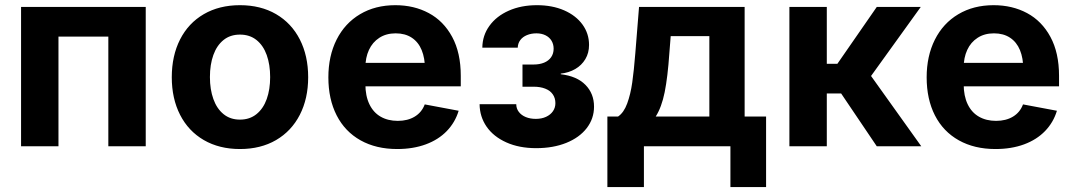

<svg xmlns="http://www.w3.org/2000/svg" viewBox="-20 -573 4206 752"><path d="M550.8 0H404.3V-429.7H209V0H62.5V-545.9H550.8Z M652.8 -270.5Q652.8 -354.5 685.3 -418.5Q717.8 -482.4 778.3 -517.6Q838.9 -552.7 919.9 -552.7Q1001 -552.7 1061.3 -517.6Q1121.6 -482.4 1154.3 -418.5Q1187 -354.5 1187 -270.5Q1187 -187 1154.3 -123.3Q1121.6 -59.6 1061.3 -24.4Q1001 10.7 919.9 10.7Q838.9 10.7 778.3 -24.4Q717.8 -59.6 685.3 -123.3Q652.8 -187 652.8 -270.5ZM1038.1 -271Q1038.1 -319.8 1024.7 -357.4Q1011.2 -395 984.6 -416.3Q958 -437.5 919.9 -437.5Q881.8 -437.5 855.5 -416.3Q829.1 -395 815.7 -357.7Q802.2 -320.3 802.2 -271Q802.2 -222.7 815.7 -185.1Q829.1 -147.5 855.5 -126Q881.8 -104.5 919.9 -104.5Q958 -104.5 984.6 -126Q1011.2 -147.5 1024.7 -185.1Q1038.1 -222.7 1038.1 -271Z M1266.1 -270Q1266.1 -353.5 1298.3 -417.7Q1330.6 -481.9 1390.1 -517.3Q1449.7 -552.7 1528.3 -552.7Q1601.6 -552.7 1659.4 -521.7Q1717.3 -490.7 1751 -428.5Q1784.7 -366.2 1784.7 -275.9V-234.9H1326.2V-326.7H1712.9L1644.5 -302.2Q1644.5 -345.2 1631.6 -376.7Q1618.7 -408.2 1592.8 -425.3Q1566.9 -442.4 1529.8 -442.4Q1492.7 -442.4 1465.8 -425Q1439 -407.7 1425 -377.4Q1411.1 -347.2 1411.1 -308.6V-243.7Q1411.1 -197.3 1426.8 -164.8Q1442.4 -132.3 1470.9 -116Q1499.5 -99.6 1538.1 -99.6Q1576.7 -99.6 1604.2 -116.2Q1631.8 -132.8 1643.6 -164.1L1776.4 -139.2Q1762.7 -93.8 1730 -59.8Q1697.3 -25.9 1647.7 -7.6Q1598.1 10.7 1535.6 10.7Q1453.1 10.7 1392.1 -23.4Q1331.1 -57.6 1298.6 -121.1Q1266.1 -184.6 1266.1 -270Z M1858.4 -165H2002Q2002 -147.9 2012 -134.8Q2022 -121.6 2039.3 -114.5Q2056.6 -107.4 2078.6 -107.4Q2101.6 -107.4 2118.9 -115.5Q2136.2 -123.5 2145.8 -137.5Q2155.3 -151.4 2155.3 -168.9Q2155.3 -189 2145 -203.6Q2134.8 -218.3 2115.5 -225.8Q2096.2 -233.4 2069.8 -233.4H2026.4V-320.3H2069.8Q2093.3 -320.3 2111.1 -327.6Q2128.9 -335 2138.7 -349.1Q2148.4 -363.3 2148.4 -382.3Q2148.4 -399.9 2140.1 -413.6Q2131.8 -427.2 2116.5 -434.8Q2101.1 -442.4 2081.1 -442.4Q2060.5 -442.4 2043.9 -435.5Q2027.3 -428.7 2017.8 -416Q2008.3 -403.3 2007.8 -386.2H1869.1Q1869.6 -434.1 1897 -471.9Q1924.3 -509.8 1972.7 -531.2Q2021 -552.7 2083 -552.7Q2143.1 -552.7 2189.5 -532.5Q2235.8 -512.2 2261.5 -476.8Q2287.1 -441.4 2287.1 -397Q2287.1 -365.7 2272.7 -341.6Q2258.3 -317.4 2233.2 -302.7Q2208 -288.1 2176.3 -284.7V-282.2Q2239.3 -274.9 2272.9 -240.7Q2306.6 -206.5 2306.6 -155.3Q2306.6 -108.4 2278.1 -71.3Q2249.5 -34.2 2198 -13.4Q2146.5 7.3 2080.1 7.3Q2013.2 7.3 1962.9 -15.4Q1912.6 -38.1 1885.7 -77.1Q1858.9 -116.2 1858.4 -165Z M2358.9 -116.7H2400.9Q2423.3 -131.8 2436.5 -167.7Q2449.7 -203.6 2456.3 -250Q2462.9 -296.4 2468.3 -364.3L2482.9 -545.9H2896.5V-116.7H2980.5V159.7H2840.8V0H2502V159.7H2358.9ZM2758.3 -116.7V-431.6H2606.9L2601.6 -364.3Q2595.2 -271 2583.3 -211.9Q2571.3 -152.8 2548.3 -116.7Z M3071.8 -545.9H3218.3V-323.2H3259.8L3414.1 -545.9H3586.4L3391.6 -275.4L3588.4 0H3414.1L3274.4 -207H3218.3V0H3071.8Z M3609.4 -270Q3609.4 -353.5 3641.6 -417.7Q3673.8 -481.9 3733.4 -517.3Q3793 -552.7 3871.6 -552.7Q3944.8 -552.7 4002.7 -521.7Q4060.5 -490.7 4094.2 -428.5Q4127.9 -366.2 4127.9 -275.9V-234.9H3669.4V-326.7H4056.2L3987.8 -302.2Q3987.8 -345.2 3974.9 -376.7Q3961.9 -408.2 3936 -425.3Q3910.2 -442.4 3873 -442.4Q3835.9 -442.4 3809.1 -425Q3782.2 -407.7 3768.3 -377.4Q3754.4 -347.2 3754.4 -308.6V-243.7Q3754.4 -197.3 3770 -164.8Q3785.6 -132.3 3814.2 -116Q3842.8 -99.6 3881.3 -99.6Q3919.9 -99.6 3947.5 -116.2Q3975.1 -132.8 3986.8 -164.1L4119.6 -139.2Q4106 -93.8 4073.2 -59.8Q4040.5 -25.9 3991 -7.6Q3941.4 10.7 3878.9 10.7Q3796.4 10.7 3735.4 -23.4Q3674.3 -57.6 3641.8 -121.1Q3609.4 -184.6 3609.4 -270Z"/></svg>

Font: Inter RS Variable
Style: Regular
Weight: 400
Designer: Rasmus Andersson (customised by Maria Ramos and Noel Pretorius)
Foundry: rsms
Version: Version 3.001;Glyphs 3.2.3 (3260)